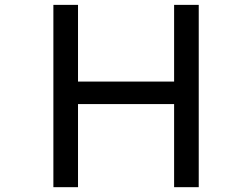

<svg xmlns="http://www.w3.org/2000/svg" viewBox="-20 -776 1040 792"><path d="M200.2 -3.9V-755.9H301.8V-439.5H698.2V-755.9H799.8V-3.9H698.2V-346.7H301.8V-3.9Z"/></svg>

Font: Kosugi
Style: Regular
Weight: 400
Version: Version 4.002